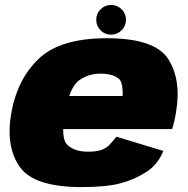

<svg xmlns="http://www.w3.org/2000/svg" viewBox="-20 -755 764 781"><path d="M312 6 337.5 -138Q283.5 -138 255 -165Q225.5 -191 244.5 -295.5Q262.5 -398 300 -427Q338 -455.5 389.5 -455.5Q442 -455.5 467 -431Q480.5 -413 479 -364.5H237.5L214 -230H680Q689.5 -259 695.5 -295.5Q719 -429 664.5 -514.5Q610 -599.5 414.5 -599.5Q225 -599.5 137.5 -516Q50.5 -433 26 -296Q2 -158.5 60.5 -76Q118.5 6 312 6ZM337.5 -138 312 6Q413 6 470.5 -9.5Q527 -24.5 574.5 -55Q621.5 -84.5 644.5 -141L453.5 -199Q437 -177.5 423 -163.5Q408 -150 389.5 -144Q370 -138 337.5 -138ZM431.5 -614Q457 -614 474.8 -631.8Q492.5 -649.5 492.5 -674.5Q492.5 -699.5 474.8 -717.2Q457 -735 432 -735Q407 -735 389.2 -717.2Q371.5 -699.5 371.5 -674.5Q371.5 -649.5 389 -631.8Q406.5 -614 431.5 -614Z"/></svg>

Font: Anybody Black
Style: Italic
Weight: 900
Italic angle: -10°
Designer: Tyler Finck
Foundry: Etcetera Type Company
Version: Version 1.113;gftools[0.9.25]